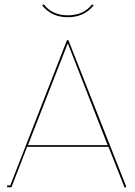

<svg xmlns="http://www.w3.org/2000/svg" viewBox="-20 -870 629 892"><path d="M294.9 -798.8Q368.2 -798.8 408.2 -850.1L415 -845.2Q371.6 -790 294.9 -790Q219.2 -790 175.8 -845.2L183.1 -850.1Q223.1 -798.8 294.9 -798.8ZM294.9 -668.9 109.9 -195.8H480ZM483.9 -188H106L33.2 0H13.2V-8.8H27.8L291 -683.1H297.9L566.9 -2L559.1 2Z"/></svg>

Font: Rawengulk
Style: Ultralight
Weight: 200
Version: Version 0.92